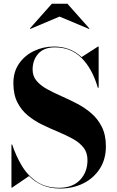

<svg xmlns="http://www.w3.org/2000/svg" viewBox="-20 -1014 637 1048"><path d="M305 -923.5 145 -856 143 -858.5 263 -993.5H348L468 -858.5L466 -856ZM46 10H42.5V-225H46.5Q66 -165.5 97.8 -111.5Q129.5 -57.5 179.5 -23.2Q229.5 11 303.5 11Q375.5 11 416.5 -31.5Q457.5 -74 457.5 -140Q457.5 -181 435.8 -208.5Q414 -236 377.8 -256Q341.5 -276 298.5 -294Q255.5 -312 212.2 -332.8Q169 -353.5 133 -382.8Q97 -412 75 -455Q53 -498 53 -560Q53 -622.5 84.2 -667.2Q115.5 -712 166.2 -736Q217 -760 275 -760Q363.5 -760 425.5 -702.5L515 -760H518.5V-535H514Q484 -638.5 425.8 -697Q367.5 -755.5 280 -755.5Q219.5 -755.5 188.8 -720.8Q158 -686 158 -634.5Q158 -598 179.8 -572.5Q201.5 -547 237 -527.5Q272.5 -508 315.2 -489.2Q358 -470.5 400.8 -448.2Q443.5 -426 479 -395.2Q514.5 -364.5 536.2 -320.8Q558 -277 558 -215Q558 -145 524.8 -93.2Q491.5 -41.5 435 -13.2Q378.5 15 308 15Q252.5 15 210.8 -3.5Q169 -22 138.5 -53Z"/></svg>

Font: Bodoni* 48pt
Style: Bold
Weight: 700
Version: Version 2.3